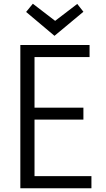

<svg xmlns="http://www.w3.org/2000/svg" viewBox="-20 -1009 567 1029"><path d="M148 -65H470V0H89V-768H460V-703H148L165 -721V-417L148 -432H427V-368H148L165 -385V-47ZM120 -945 156 -989 281 -893H270L394 -988L427 -946L272 -817Z"/></svg>

Font: Yaldevi
Style: Regular
Weight: 400
Designer: Sol Matas, Rajitha Manaperi, Kosala Senevirathne
Foundry: Mooniak
Version: Version 1.100